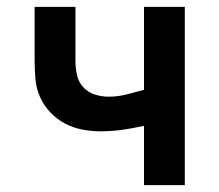

<svg xmlns="http://www.w3.org/2000/svg" viewBox="-20 -540 640 560"><path d="M400 0V-173Q369 -166 337.5 -161.5Q306 -157 274 -157Q247 -157 220.5 -162Q194 -167 170 -179.5Q146 -192 127 -212Q108 -232 97 -256.5Q86 -281 83.5 -308.5Q81 -336 81 -363V-520H200V-363Q200 -342 204.5 -321.5Q209 -301 222.5 -286Q236 -271 256 -264.5Q276 -258 297 -258Q323 -258 349 -264.5Q375 -271 400 -278V-520H519V0Z"/></svg>

Font: Zed Sans Extended
Style: Bold
Weight: 700
Width: 7
Designer: Belleve Invis
Foundry: Belleve Invis
Version: Version 1.0.0; ttfautohint (v1.8.4)